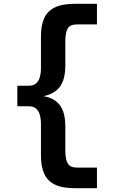

<svg xmlns="http://www.w3.org/2000/svg" viewBox="-20 -803 600 1008"><path d="M373 185Q306 185 267 165.5Q228 146 211.5 108Q195 70 195 15V-150Q195 -181 188.5 -202Q182 -223 168 -234Q154 -245 131 -245H71V-353H131Q154 -353 168 -364Q182 -375 188.5 -396Q195 -417 195 -447V-613Q195 -669 211.5 -706.5Q228 -744 267 -763.5Q306 -783 373 -783H489V-675H385Q349 -675 336 -654.5Q323 -634 323 -586V-459Q323 -412 311 -379Q299 -346 274 -326.5Q249 -307 209 -298Q249 -291 274 -271.5Q299 -252 311 -219.5Q323 -187 323 -139V-12Q323 34 336 55.5Q349 77 385 77H489V185Z"/></svg>

Font: Ubuntu Sans Mono
Style: Bold
Weight: 700
Monospace: yes
Designer: Dalton Maag Ltd
Foundry: Dalton Maag Ltd
Version: Version 1.006